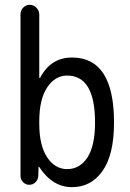

<svg xmlns="http://www.w3.org/2000/svg" viewBox="-20 -770 540 800"><path d="M143.6 -264.6V-254.9Q143.6 -164.1 176.3 -114.7Q209 -65.4 259.8 -65.4Q312.5 -65.4 344.2 -113.8Q376 -162.1 376 -259.8Q376 -455.1 259.8 -455.1Q209 -455.1 176.3 -405.3Q143.6 -355.5 143.6 -264.6ZM101.6 0Q86.9 0 76.2 -11.2Q65.4 -22.5 65.4 -37.1V-710Q65.4 -726.6 76.7 -738.3Q87.9 -750 104 -750Q120.1 -750 131.8 -737.8Q143.6 -725.6 143.6 -710V-446.3Q143.6 -445.3 144.5 -445.3Q146.5 -445.3 147.5 -446.3Q191.4 -530.3 280.3 -530.3Q455.1 -530.3 455.1 -259.8Q455.1 -125 407.2 -57.6Q359.4 9.8 280.3 9.8Q198.2 9.8 143.6 -74.2Q143.6 -75.2 141.6 -75.2Q140.6 -75.2 140.6 -74.2L139.6 -37.1Q138.7 -21.5 127.9 -10.7Q117.2 0 101.6 0Z"/></svg>

Font: Rounded-X Mgen+ 2m regular
Style: Regular
Weight: 400
Designer: [Source Han Sans]
Ryoko NISHIZUKA  (kana & ideographs); Paul D. Hunt (Latin, Greek & Cyrillic); Wenlong ZHANG  (bopomofo
Version: Version 1.059.20150602